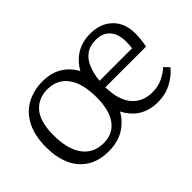

<svg xmlns="http://www.w3.org/2000/svg" viewBox="-87 -783 1061 1061"><g transform="rotate(-45 443.5 -252.5)"><path d="M279 14Q203 14 151.5 -18.5Q100 -51 74 -109.5Q48 -168 48 -246Q48 -337 79.5 -398Q111 -459 166.5 -489Q222 -519 292 -519Q420 -519 480 -411Q509 -463 555.5 -491Q602 -519 664 -519Q745 -519 793.5 -471.5Q842 -424 842 -344Q842 -297 832 -250H514Q516 -148 560 -97Q604 -46 680 -46Q723 -46 758.5 -63Q794 -80 819 -103L847 -74Q816 -36 768.5 -11Q721 14 664 14Q534 14 477 -98Q446 -44 396 -15Q346 14 279 14ZM517 -298H771Q773 -310 773.5 -322.5Q774 -335 774 -350Q774 -407 745 -440Q716 -473 662 -473Q614 -473 583.5 -450Q553 -427 537 -387Q521 -347 517 -298ZM291 -38Q362 -38 401.5 -91Q441 -144 441 -246Q441 -355 398.5 -412Q356 -469 280 -469Q208 -469 166 -419.5Q124 -370 124 -265Q124 -157 167 -97.5Q210 -38 291 -38Z"/></g></svg>

Font: Literata 12pt Light
Style: Regular
Weight: 300
Designer: Latin by Veronika Burian and Jose Scaglione. Greek by Irene Vlachou. Cyrillic by Vera Evstafieva.
Foundry: TypeTogether
Version: Version 3.002